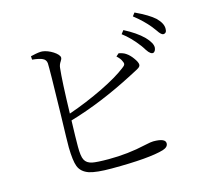

<svg xmlns="http://www.w3.org/2000/svg" viewBox="-106 -879 1051 980"><g transform="rotate(-15 419.5 -389.5)"><path d="M367 -20C501 -20 593 -28 643 -43C662 -49 671 -59 671 -72C671 -90 650 -99 607 -99C600 -99 585 -97 563 -92C498 -77 432 -70 365 -70C323 -70 294 -72 279 -75C259 -79 246 -88 239 -102C232 -115 229 -139 229 -172C229 -203 230 -249 232 -310C345 -343 461 -391 580 -453C585 -456 593 -460 603 -465C617 -472 626 -477 630 -480C637 -485 640 -490 640 -496C640 -505 634 -517 623 -532C613 -546 602 -557 590 -565C580 -572 568 -576 553 -579L538 -566C550 -555 558 -545 562 -535C570 -520 568 -513 551 -501C520 -477 476 -451 419 -423C359 -394 297 -368 233 -346C236 -461 240 -540 245 -584C246 -595 250 -606 257 -616C262 -623 264 -629 264 -634C264 -654 214 -686 179 -689C168 -690 151 -688 126 -682C122 -681 119 -681 117 -680L118 -662C145 -659 163 -655 172 -650C183 -645 190 -636 191 -623C192 -604 191 -515 187 -355C184 -258 183 -200 183 -180C184 -133 188 -100 196 -79C205 -56 223 -41 249 -32C274 -24 313 -20 367 -20ZM691 -561C719 -517 737 -537 739 -559C740 -575 729 -595 707 -618C682 -643 648 -666 607 -687L593 -669C620 -649 648 -621 675 -585C679 -580 684 -572 691 -561ZM798 -614C811 -614 817 -622 817 -637C818 -657 807 -677 786 -698C765 -717 732 -737 685 -759L672 -742C704 -717 731 -691 753 -664C758 -658 764 -650 771 -640C782 -623 791 -615 798 -614Z"/></g></svg>

Font: AllPunType Light
Style: Regular
Weight: 300
Version: 1.0